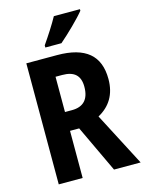

<svg xmlns="http://www.w3.org/2000/svg" viewBox="-136 -1013 827 1094"><g transform="rotate(-15 277.5 -466.5)"><path d="M446 -924V-933H292C268 -889 233 -835 199 -786V-773H294C342 -814 416 -886 446 -924ZM252 -714H71V0H212V-278H266L397 0H554L390 -315C461 -354 500 -416 500 -507C500 -645 420 -714 252 -714ZM251 -597C322 -597 356 -566 356 -500C356 -425 320 -389 253 -389H212V-597Z"/></g></svg>

Font: Noto Sans Lao Looped Condensed
Style: Bold
Weight: 700
Width: 3
Designer: Mark Frömberg, Ben Mitchell
Foundry: The Fontpad Ltd
Version: Version 1.002